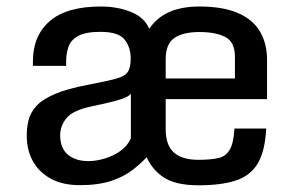

<svg xmlns="http://www.w3.org/2000/svg" viewBox="-20 -550 889 581"><path d="M221.2 10.3Q169.4 10.3 133.8 -9.3Q98.1 -28.8 79.8 -61.8Q61.5 -94.7 61 -135.7Q60.5 -162.1 66.2 -185.5Q71.8 -209 89.8 -229Q107.9 -249 145.8 -265.4Q183.6 -281.7 248.5 -293.9Q302.2 -304.2 329.3 -311.3Q356.4 -318.4 366 -331.5Q375.5 -344.7 375.5 -373Q375.5 -407.2 356.9 -430.4Q338.4 -453.6 284.2 -453.6Q238.3 -453.6 216.1 -440.9Q193.8 -428.2 187 -408Q180.2 -387.7 180.2 -364.3V-350.6H79.6V-364.3Q79.6 -441.9 130.6 -486.1Q181.6 -530.3 285.2 -530.3Q335.4 -530.3 376.2 -513.9Q417 -497.6 431.6 -462.9Q455.6 -498 493.4 -514.2Q531.2 -530.3 583 -530.3Q654.3 -530.3 699.7 -510.7Q745.1 -491.2 766.6 -454.8Q788.1 -418.5 788.1 -368.2V-250H481.4V-159.2Q481.4 -110.4 506.3 -88.4Q531.2 -66.4 580.6 -66.4Q617.7 -66.4 640.9 -71.8Q664.1 -77.1 675.5 -97.4Q687 -117.7 689.5 -161.1H785.6Q782.2 -93.8 760.5 -56.4Q738.8 -19 694.8 -4.2Q650.9 10.7 580.1 10.7Q507.3 10.7 470 -16.8Q432.6 -44.4 417.5 -90.3L438 -89.4Q413.1 -61 384.5 -38.3Q356 -15.6 316.9 -2.7Q277.8 10.3 221.2 10.3ZM247.1 -62.5Q271.5 -62.5 297.9 -70.6Q324.2 -78.6 345.5 -94Q366.7 -109.4 376 -131.8V-267.1Q374 -262.2 362.5 -256.3Q351.1 -250.5 326.2 -243.9Q301.3 -237.3 258.8 -228.5Q202.1 -216.8 182.1 -193.6Q162.1 -170.4 162.1 -139.6Q162.6 -100.6 186 -81.5Q209.5 -62.5 247.1 -62.5ZM481.4 -312.5H690.9V-377.9Q690.9 -423.3 661.6 -438.2Q632.3 -453.1 583.5 -453.1Q533.7 -453.1 507.6 -435.1Q481.4 -417 481.4 -371.1Z"/></svg>

Font: Monda Medium
Style: Regular
Weight: 500
Designer: Vernon Adams
Foundry: Vernon Adams
Version: Version 2.200